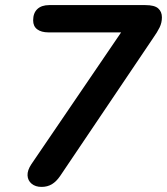

<svg xmlns="http://www.w3.org/2000/svg" viewBox="-20 -725 655 753"><path d="M143 8Q119 8 104 -4.5Q89 -17 88 -37Q87 -57 103 -81L485 -642L484 -598H170Q142 -598 126 -610Q110 -622 110 -645Q110 -674 126.5 -689.5Q143 -705 173 -705H550Q586 -705 600.5 -692Q615 -679 615 -657Q615 -636 606 -617.5Q597 -599 580 -575L216 -35Q201 -13 183.5 -2.5Q166 8 143 8Z"/></svg>

Font: Nunito Variable Extra Light
Style: Italic
Weight: 200
Italic angle: -9°
Designer: Vernon Adams
Foundry: Vernon Adams
Version: Version 3.602